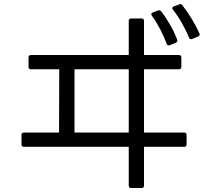

<svg xmlns="http://www.w3.org/2000/svg" viewBox="-20 -892 1040 956"><path d="M966 -710C974 -713 976 -719 973 -726C952 -773 918 -828 888 -866C884 -872 879 -873 872 -870L845 -860C837 -857 836 -851 841 -844C874 -803 903 -749 921 -705C924 -697 929 -695 937 -698ZM855 -679C862 -682 865 -687 862 -695C845 -741 814 -795 783 -835C778 -841 773 -842 767 -840L741 -830C733 -827 731 -821 736 -814C767 -772 794 -717 810 -674C812 -667 818 -664 825 -667ZM122 -559C122 -551 126 -547 134 -547H275L274 -232H99C91 -232 87 -227 87 -220V-173C87 -165 91 -161 99 -161H621V32C621 40 625 44 633 44H685C693 44 697 40 697 32V-161H897C905 -161 909 -165 909 -173V-220C909 -228 905 -232 897 -232H697V-547H871C879 -547 883 -552 883 -559V-606C883 -613 879 -618 871 -618H697V-788C697 -796 693 -800 685 -800H633C625 -800 621 -796 621 -788V-618H134C126 -618 122 -613 122 -606ZM351 -232V-547H621V-232Z"/></svg>

Font: LINE Seed JP App_OTF Regular
Style: Regular
Weight: 400
Designer: LY Corporation & Fontrix & Fontworks
Version: Version 1.002